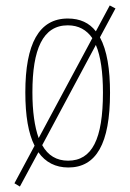

<svg xmlns="http://www.w3.org/2000/svg" viewBox="-20 -605 478 705"><path d="M384 -264C384 -351 373 -420 347 -468L404 -574L383 -585L332 -490C308 -521 274 -537 229 -537C123 -537 73 -444 73 -266C73 -180 84 -115 107 -70L33 68L53 80L121 -46C147 -9 184 10 231 10C333 10 384 -77 384 -264ZM99 -266C99 -424 137 -512 229 -512C269 -512 298 -495 319 -465L122 -98C107 -140 99 -196 99 -266ZM358 -265C358 -94 318 -15 230 -15C188 -15 156 -34 135 -72L332 -440C350 -398 358 -338 358 -265Z"/></svg>

Font: Noto Sans Malayalam ExtraCondensed Thin
Style: Regular
Weight: 100
Width: 2
Designer: Jelle Bosma - Monotype Design Team
Foundry: Monotype Imaging Inc.
Version: Version 2.104